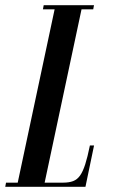

<svg xmlns="http://www.w3.org/2000/svg" viewBox="-61 -719 441 739"><path d="M-40.8 0 -37.8 -16H7.2L149.2 -683H104.2L107.2 -699H300.8L297.8 -683H252.8L110.8 -16H181.8Q204.8 -16 220.4 -21.9Q236 -27.8 247 -43.1Q258 -58.5 267 -86.5Q276 -114.5 285 -159H301L267.9 0Z"/></svg>

Font: Emberly Black
Style: Italic
Weight: 900
Italic angle: -12°
Designer: Rajesh Rajput
Foundry: Rajesh Rajput
Version: Version 1.000